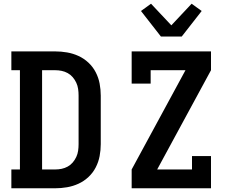

<svg xmlns="http://www.w3.org/2000/svg" viewBox="-20 -1011 1240 1031"><path d="M41 0V-101H87V-634H41V-735H276Q308 -735 340 -729.5Q372 -724 401.5 -710.5Q431 -697 455 -674.5Q479 -652 494 -623Q509 -594 515 -562Q521 -530 521 -498V-237Q521 -205 515 -173Q509 -141 494 -112Q479 -83 455 -60.5Q431 -38 401.5 -24.5Q372 -11 340 -5.5Q308 0 276 0ZM206 -101H276Q294 -101 311 -104.5Q328 -108 343.5 -116.5Q359 -125 370.5 -138.5Q382 -152 389.5 -168Q397 -184 399.5 -201.5Q402 -219 402 -237V-498Q402 -516 399.5 -533.5Q397 -551 389.5 -567Q382 -583 370.5 -596.5Q359 -610 343.5 -618.5Q328 -627 311 -630.5Q294 -634 276 -634H206ZM687 0V-101L976 -634H789V-562H687V-735H1113V-634L824 -101H1011V-173H1113V0ZM844 -815 737 -952 791 -991 900 -875 1009 -991 1063 -952 956 -815Z"/></svg>

Font: Iosevka Etoile
Style: Bold
Weight: 700
Designer: Belleve Invis
Foundry: Belleve Invis
Version: Version 28.1.0; ttfautohint (v1.8.4)